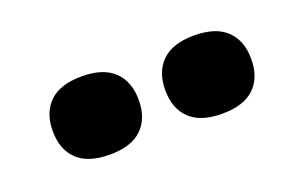

<svg xmlns="http://www.w3.org/2000/svg" viewBox="-40 -923 672 429"><g transform="rotate(-20 296.5 -709.0)"><path d="M433.5 -616.5Q382.5 -616.5 357 -641Q331.5 -665.5 331.5 -709.5Q331.5 -753 357 -777.8Q382.5 -802.5 433.5 -802.5Q485 -802.5 510.5 -777.8Q536 -753 536 -709.5Q536 -665.5 510.5 -641Q485 -616.5 433.5 -616.5ZM166.5 -616.5Q115 -616.5 89.5 -641Q64 -665.5 64 -709.5Q64 -753 89.5 -777.8Q115 -802.5 166.5 -802.5Q217.5 -802.5 243 -777.8Q268.5 -753 268.5 -709.5Q268.5 -665.5 243 -641Q217.5 -616.5 166.5 -616.5Z"/></g></svg>

Font: Encode Sans SemiExpanded SemiExpanded ExtraBold
Style: Regular
Weight: 800
Width: 6
Designer: Multiple Designers
Foundry: Impallari Type
Version: Version 3.000; ttfautohint (v1.8.3) -l 8 -r 50 -G 200 -x 14 